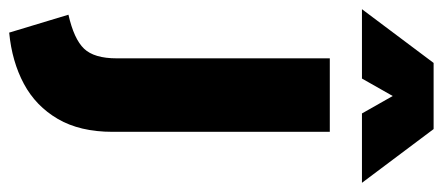

<svg xmlns="http://www.w3.org/2000/svg" viewBox="-352 -503 964 418"><g transform="rotate(90 130.0 -294.0)"><path d="M-8 168 -47 39Q6 27 27 5Q48 -17 48 -66V-530H208V-57Q208 14 180 62Q152 110 103.5 136Q55 162 -8 168ZM-59 -600 58 -756H202L319 -600H168L130 -667L92 -600Z"/></g></svg>

Font: Roundo Variable
Style: Regular
Weight: 200
Designer: Shiva Nallaperumal
Foundry: Indian Type Foundry
Version: Version 2.000